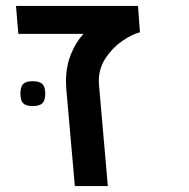

<svg xmlns="http://www.w3.org/2000/svg" viewBox="-20 -629 640 649"><path d="M203 -353.5Q203 -403 219.2 -444.2Q235.5 -485.5 262 -514.5H42L34 -609H446.5L453 -520Q426 -513 393.2 -490.5Q360.5 -468 337.2 -433Q314 -398 314 -356Q314 -348 314.5 -343.5L344.5 0H233L204 -329Q203 -346 203 -353.5ZM49 -312.5Q49 -335.5 58.2 -345Q67.5 -354.5 90 -354.5Q113.5 -354.5 123.2 -345Q133 -335.5 133 -312.5Q133 -289.5 123.2 -280Q113.5 -270.5 90 -270.5Q67.5 -270.5 58.2 -280Q49 -289.5 49 -312.5Z"/></svg>

Font: JuliaMono Medium
Style: Italic
Weight: 500
Italic angle: -9°
Monospace: yes
Designer: cormullion
Foundry: corm
Version: Version 0.054; ttfautohint (v1.8.4)